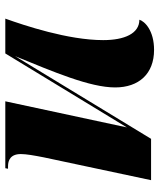

<svg xmlns="http://www.w3.org/2000/svg" viewBox="40 -616 587 706"><g transform="rotate(-90 333.0 -262.5)"><path d="M503 11C574 11 608 -23 614 -43C563 -43 539 -98 539 -176C539 -305 593 -466 618 -536H490L218 -89L314 -536H68L66 -526H75C97 -526 120 -517 120 -479C120 -459 115 -431 108 -395L24 0H176L480 -500C422 -358 365 -225 365 -132C365 -45 415 11 503 11Z"/></g></svg>

Font: Noto Serif Display Condensed Black
Style: Italic
Weight: 900
Width: 3
Italic angle: -12°
Designer: Monotype Design Team
Foundry: Monotype Imaging Inc.
Version: Version 2.009